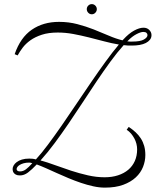

<svg xmlns="http://www.w3.org/2000/svg" viewBox="-20 -817 761 914"><path d="M479 76.2Q452.6 76.2 423.8 69.8Q395 63.5 365.5 53.5Q335.9 43.5 306.4 31.2Q276.9 19 249.8 6.6Q222.7 -5.9 198.2 -16.6Q173.8 -27.3 154.8 -34.2Q131.3 -9.3 113 4.4Q94.7 18.1 75.2 18.1Q62.5 18.1 55.4 14.2Q48.3 10.3 44.9 5.1Q41.5 0 40.8 -5.1Q40 -10.3 40 -12.2Q40 -20.5 44.9 -29.3Q49.8 -38.1 59.6 -45.4Q69.3 -52.7 84.2 -57.4Q99.1 -62 119.1 -62Q126.5 -62 134.5 -61.3Q142.6 -60.5 150.9 -58.1Q177.7 -87.4 209.2 -129.6Q240.7 -171.9 274.7 -220.9Q308.6 -270 344 -322.8Q379.4 -375.5 414.3 -426.5Q449.2 -477.5 482.7 -523.7Q516.1 -569.8 545.9 -605Q511.2 -610.8 475.1 -620.4Q439 -629.9 402.1 -639.2Q365.2 -648.4 328.4 -655.3Q291.5 -662.1 254.9 -662.1Q210.9 -662.1 179 -651.6Q147 -641.1 124.5 -625Q102.1 -608.9 87.6 -589.6Q73.2 -570.3 64 -553.2L49.8 -559.1Q77.1 -638.2 131.3 -675.5Q185.5 -712.9 261.2 -712.9Q307.1 -712.9 348.1 -702.1Q389.2 -691.4 426.3 -676.8Q463.4 -662.1 497.3 -647.5Q531.2 -632.8 563 -625Q564 -626 564.9 -626.7Q565.9 -627.4 566.9 -628.9Q593.3 -657.7 618.4 -671.4Q643.6 -685.1 663.1 -685.1Q680.2 -685.1 690.7 -674.3Q701.2 -663.6 701.2 -649.9Q701.2 -637.2 693.8 -627.9Q686.5 -618.7 674.1 -612.3Q661.6 -606 644.5 -603Q627.4 -600.1 607.9 -600.1Q598.1 -600.1 588.4 -600.3Q578.6 -600.6 568.8 -602.1Q537.1 -566.9 505.1 -522.9Q473.1 -479 440.4 -430.4Q407.7 -381.8 374.5 -330.8Q341.3 -279.8 307.6 -230.5Q273.9 -181.2 240.2 -135.7Q206.5 -90.3 172.9 -53.2Q204.1 -44.9 241.2 -31.2Q278.3 -17.6 317.9 -4.6Q357.4 8.3 398.2 17.6Q439 26.9 478 26.9Q513.2 26.9 541.7 17.6Q570.3 8.3 590.6 -8.8Q610.8 -25.9 621.8 -50.5Q632.8 -75.2 632.8 -106Q632.8 -119.1 629.4 -132.6Q626 -146 619.4 -158.2Q612.8 -170.4 603.8 -181.2Q594.7 -191.9 583 -199.2L592.8 -212.9Q611.3 -200.7 626 -187Q640.6 -173.3 650.9 -157.2Q661.1 -141.1 666.5 -121.8Q671.9 -102.5 671.9 -79.1Q671.9 -50.3 660.9 -22.5Q649.9 5.4 626.5 27.3Q603 49.3 566.7 62.7Q530.3 76.2 479 76.2ZM585.9 -620.1Q592.3 -619.1 598.1 -619.1Q604 -619.1 609.9 -619.1Q647.9 -619.1 665 -628.9Q682.1 -638.7 682.1 -649.9Q682.1 -656.2 677.2 -660.6Q672.4 -665 662.1 -665Q649.9 -665 629.4 -654.3Q608.9 -643.6 588.9 -623ZM133.8 -40Q125 -43 119.1 -43Q104 -43 92.8 -39.8Q81.5 -36.6 74 -32Q66.4 -27.3 62.7 -22Q59.1 -16.6 59.1 -12.2Q59.1 -7.3 63 -4.2Q66.9 -1 75.2 -1Q90.3 -1 103.5 -11Q116.7 -21 131.8 -38.1ZM393.1 -773.4Q393.1 -783.2 400.1 -790.3Q407.2 -797.4 417 -797.4Q426.8 -797.4 433.8 -790.3Q440.9 -783.2 440.9 -773.4Q440.9 -763.7 433.8 -756.3Q426.8 -749 417 -749Q407.2 -749 400.1 -756.3Q393.1 -763.7 393.1 -773.4Z"/></svg>

Font: Clicker Script
Style: Regular
Weight: 400
Designer: Astigmatic (AOETI)
Foundry: Astigmatic (AOETI)
Version: Version 1.000